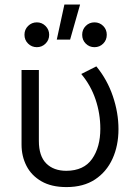

<svg xmlns="http://www.w3.org/2000/svg" viewBox="-20 -784 582 820"><path d="M264 15Q199.5 15 156.8 -9.8Q114 -34.5 93 -75.8Q72 -117 72 -166.5V-485H146V-182Q146 -117.5 177.5 -86Q209 -54.5 263.5 -54.5Q338 -55 373.2 -105.2Q408.5 -155.5 408.5 -234Q408.5 -299 388 -359.5Q367.5 -420 327 -468L391.5 -500.5Q438 -444 462 -373.2Q486 -302.5 486 -232.5Q486 -162 460.5 -106Q435 -50 385.8 -17.5Q336.5 15 264 15ZM222.5 -615 255 -764.5H322L279.5 -615ZM137.5 -582.5Q115.5 -582.5 100 -597.8Q84.5 -613 84.5 -635.5Q84.5 -658 100 -673.2Q115.5 -688.5 137.5 -688.5Q159 -688.5 174.5 -673Q190 -657.5 190 -635.5Q190 -613 174.5 -597.8Q159 -582.5 137.5 -582.5ZM383.5 -582.5Q361.5 -582.5 346.2 -597.8Q331 -613 331 -635.5Q331 -658 346.2 -673.2Q361.5 -688.5 383.5 -688.5Q405.5 -688.5 420.8 -673.2Q436 -658 436 -635.5Q436 -613 420.8 -597.8Q405.5 -582.5 383.5 -582.5Z"/></svg>

Font: Geologica ExtraLight
Style: Regular
Weight: 200
Designer: Sindre Bremnes, Frode Helland
Foundry: Monokrom Skriftforlag AS
Version: Version 1.010; ttfautohint (v1.8.4.7-5d5b);gftools[0.9.28]